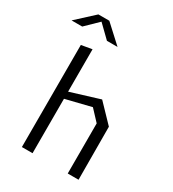

<svg xmlns="http://www.w3.org/2000/svg" viewBox="-256 -1100 1104 1224"><g transform="rotate(30 296.0 -488.0)"><path d="M439 0H518.5L517 -389.5L393 -518.5L180 -453V-765L101.5 -751.5V0H180V-400.5L366.5 -446.5L439 -369ZM-28 -857.5H50.5L141.5 -946L232.5 -857.5H310.5L181.5 -976H101Z"/></g></svg>

Font: Monaspace Krypton Light
Style: Regular
Weight: 300
Designer: Riley Cran & the Lettermatic Team
Foundry: Lettermatic
Version: Version 1.101 (Monaspace Krypton)